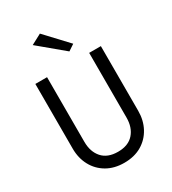

<svg xmlns="http://www.w3.org/2000/svg" viewBox="-228 -1079 1082 1208"><g transform="rotate(-30 313.0 -475.0)"><path d="M183 -920 258 -960 408 -800 363 -770ZM75 -700H160V-230Q160 -158 199 -114Q238 -70 313 -70Q388 -70 427 -114Q466 -158 466 -230V-700H551V-230Q551 -161 521.5 -106.5Q492 -52 439 -21Q386 10 313 10Q241 10 187.5 -21Q134 -52 104.5 -106.5Q75 -161 75 -230Z"/></g></svg>

Font: Jost*
Style: Regular
Weight: 400
Version: Version 3.7